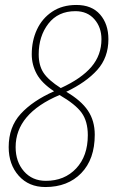

<svg xmlns="http://www.w3.org/2000/svg" viewBox="-20 -744 464 774"><path d="M15 -151Q15 -232 63.5 -285Q112 -338 198 -376Q148 -409 128 -446Q108 -483 108 -525Q108 -580 129 -625Q150 -670 190.5 -697Q231 -724 288 -724Q350 -724 383.5 -685.5Q417 -647 417 -586Q417 -512 372 -462Q327 -412 247 -374Q307 -339 334.5 -298Q362 -257 362 -201Q362 -102 307.5 -46Q253 10 163 10Q96 10 55.5 -35.5Q15 -81 15 -151ZM389 -586Q389 -634 360.5 -666.5Q332 -699 284 -699Q214 -699 175 -648.5Q136 -598 136 -525Q136 -480 155.5 -450.5Q175 -421 225 -389Q308 -427 348.5 -474.5Q389 -522 389 -586ZM334 -199Q334 -255 309 -289.5Q284 -324 220 -361Q43 -286 43 -151Q43 -92 76.5 -53.5Q110 -15 165 -15Q240 -15 287 -65Q334 -115 334 -199Z"/></svg>

Font: Noto Serif CondThin
Style: Italic
Weight: 250
Width: 3
Italic angle: -12°
Designer: Monotype Design Team
Foundry: Monotype Imaging Inc.
Version: Version 1.001